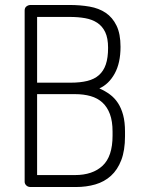

<svg xmlns="http://www.w3.org/2000/svg" viewBox="-20 -751 572 771"><path d="M79 -709Q79 -720 86.5 -725.5Q94 -731 103 -731H259Q302 -731 339.5 -724.5Q377 -718 404.5 -699.5Q432 -681 448 -648Q464 -615 464 -563Q464 -498 440.5 -455.5Q417 -413 379 -396Q402 -386 421 -372Q440 -358 453.5 -337.5Q467 -317 474.5 -289Q482 -261 482 -222V-204Q482 -147 467 -108Q452 -69 425.5 -45Q399 -21 363 -10.5Q327 0 285 0H103Q92 0 85.5 -6.5Q79 -13 79 -21ZM281 -48Q352 -48 392 -85.5Q432 -123 432 -206V-223Q432 -264 421.5 -292.5Q411 -321 391.5 -339Q372 -357 344 -365Q316 -373 281 -373H129V-48ZM129 -419H264Q302 -419 330.5 -426Q359 -433 377.5 -449.5Q396 -466 405 -492.5Q414 -519 414 -559Q414 -598 402.5 -622Q391 -646 370.5 -659.5Q350 -673 322 -678Q294 -683 260 -683H129Z"/></svg>

Font: AkaAcidDosis
Style: Light
Weight: 300
Designer: Edgar Tolentino, Pablo Impallari, Igino Marini, Aka-Acid
Foundry: Edgar Tolentino, Pablo Impallari, Igino Marini, Aka-Acid
Version: Version 1.007